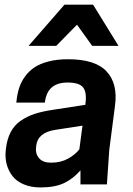

<svg xmlns="http://www.w3.org/2000/svg" viewBox="-20 -800 578 833"><path d="M494.1 -601.1H379.9L314 -692.9L224.1 -601.1H104L259.8 -779.8H383.8ZM329.1 0V-61Q297.4 -24.4 257.8 -5.6Q218.3 13.2 155.8 13.2Q115.2 13.2 84 0.2Q52.7 -12.7 34.9 -35.2Q17.1 -57.6 9.3 -86.2Q1.5 -114.7 4.9 -147L5.9 -155.8Q10.7 -197.3 26.6 -227.3Q42.5 -257.3 69.8 -276.1Q97.2 -294.9 129.6 -305.7Q162.1 -316.4 207 -323.2L350.1 -345.2L351.1 -353Q356.9 -401.4 339.8 -421.6Q322.8 -441.9 272.9 -441.9Q184.1 -441.9 174.8 -355H50.8L51.8 -363.8Q55.2 -394.5 63.5 -419.7Q71.8 -444.8 88.6 -468.3Q105.5 -491.7 129.6 -507.8Q153.8 -523.9 190.7 -533.4Q227.5 -543 274.9 -543Q393.6 -543 442.6 -490Q491.7 -437 479 -341.8L454.1 -149.9L443.8 0ZM201.2 -94.2Q243.7 -94.2 274.9 -111.6Q306.2 -128.9 324.2 -151.9L337.9 -254.9L221.2 -236.8Q144 -225.6 137.2 -168L136.2 -159.2Q133.3 -132.3 149.9 -113.3Q166.5 -94.2 201.2 -94.2Z"/></svg>

Font: Cooper Hewitt
Style: Semibold Italic
Weight: 710
Designer: Village Type and Design LLC
Foundry: Cooper Hewitt Smithsonian Design Museum
Version: 1.000